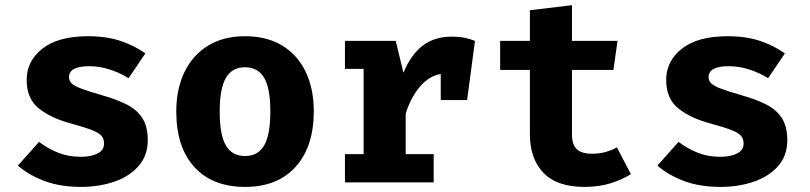

<svg xmlns="http://www.w3.org/2000/svg" viewBox="-20 -702 3117 739"><path d="M290.3 -98.5Q330.8 -98.5 355.6 -111.3Q380.5 -124.1 380.5 -149.7Q380.5 -167.2 370.8 -179Q361 -190.8 333.3 -201.5Q305.6 -212.3 251.3 -227.2Q176.4 -247.2 129.5 -284.6Q82.6 -322.1 82.6 -394.4Q82.6 -467.2 143.3 -514.9Q204.1 -562.6 319 -562.6Q391.8 -562.6 445.9 -543.8Q500 -525.1 539.5 -496.4L474.9 -401Q441 -422.1 402.1 -434.6Q363.1 -447.2 323.6 -447.2Q245.6 -447.2 245.6 -405.1Q245.6 -391.3 255.6 -381.3Q265.6 -371.3 293.3 -360.8Q321 -350.3 374.4 -334.9Q427.2 -320 466.4 -300.5Q505.6 -281 527.2 -248.5Q548.7 -215.9 548.7 -162.6Q548.7 -103.1 513.3 -62.8Q477.9 -22.6 419.5 -2.6Q361 17.4 291.3 17.4Q212.3 17.4 151.8 -5.1Q91.3 -27.7 48.7 -64.6L130.3 -155.9Q162.1 -131.3 202.3 -114.9Q242.6 -98.5 290.3 -98.5Z M923.1 -562.6Q1007.2 -562.6 1066.2 -526.7Q1125.1 -490.8 1156.4 -425.9Q1187.7 -361 1187.7 -273.8Q1187.7 -137.4 1117.9 -60Q1048.2 17.4 923.1 17.4Q797.9 17.4 728.2 -59Q658.5 -135.4 658.5 -272.8Q658.5 -359.5 690 -424.6Q721.5 -489.7 780.8 -526.2Q840 -562.6 923.1 -562.6ZM923.1 -443.1Q873.3 -443.1 849.5 -402.3Q825.6 -361.5 825.6 -272.8Q825.6 -182.6 849.5 -142.1Q873.3 -101.5 923.1 -101.5Q972.8 -101.5 996.7 -142.1Q1020.5 -182.6 1020.5 -273.8Q1020.5 -362.1 996.7 -402.6Q972.8 -443.1 923.1 -443.1Z M1307.7 0V-108.7H1379.5V-436.9H1307.7V-544.6H1503.1L1532.8 -422.1Q1562.1 -492.3 1607.4 -526.7Q1652.8 -561 1718.5 -561Q1746.2 -561 1767.7 -556.7Q1789.2 -552.3 1808.2 -544.6L1777.9 -316.9H1676.4V-417.4Q1630.3 -409.2 1595.4 -367.4Q1560.5 -325.6 1541.5 -264.6V-108.7H1649.2V0Z M2408.2 -31.8Q2376.4 -11.3 2331.3 3.1Q2286.2 17.4 2229.7 17.4Q2123.1 17.4 2071.3 -37.2Q2019.5 -91.8 2019.5 -185.6V-432.8H1905.1V-544.6H2019.5V-662.6L2181.5 -682.1V-544.6H2356.9L2341 -432.8H2181.5V-185.6Q2181.5 -145.1 2200 -127.7Q2218.5 -110.3 2259 -110.3Q2287.7 -110.3 2311.5 -117.2Q2335.4 -124.1 2354.4 -134.9Z M2751.8 -98.5Q2792.3 -98.5 2817.2 -111.3Q2842.1 -124.1 2842.1 -149.7Q2842.1 -167.2 2832.3 -179Q2822.6 -190.8 2794.9 -201.5Q2767.2 -212.3 2712.8 -227.2Q2637.9 -247.2 2591 -284.6Q2544.1 -322.1 2544.1 -394.4Q2544.1 -467.2 2604.9 -514.9Q2665.6 -562.6 2780.5 -562.6Q2853.3 -562.6 2907.4 -543.8Q2961.5 -525.1 3001 -496.4L2936.4 -401Q2902.6 -422.1 2863.6 -434.6Q2824.6 -447.2 2785.1 -447.2Q2707.2 -447.2 2707.2 -405.1Q2707.2 -391.3 2717.2 -381.3Q2727.2 -371.3 2754.9 -360.8Q2782.6 -350.3 2835.9 -334.9Q2888.7 -320 2927.9 -300.5Q2967.2 -281 2988.7 -248.5Q3010.3 -215.9 3010.3 -162.6Q3010.3 -103.1 2974.9 -62.8Q2939.5 -22.6 2881 -2.6Q2822.6 17.4 2752.8 17.4Q2673.8 17.4 2613.3 -5.1Q2552.8 -27.7 2510.3 -64.6L2591.8 -155.9Q2623.6 -131.3 2663.8 -114.9Q2704.1 -98.5 2751.8 -98.5Z"/></svg>

Font: FiraCode Nerd Font Mono
Style: Bold
Weight: 700
Monospace: yes
Designer: Carrois Corporate, Edenspiekermann AG, Nikita Prokopov
Foundry: Carrois Corporate, Edenspiekermann AG, Nikita Prokopov
Version: Version 6.002;Nerd Fonts 3.3.0